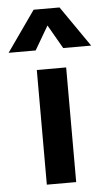

<svg xmlns="http://www.w3.org/2000/svg" viewBox="-96 -798 468 834"><g transform="rotate(-5 138.0 -381.0)"><path d="M74 0V-500H202V0ZM-41.5 -585 83 -762H196L318.5 -585H196.5L137 -688.5L76.5 -585Z"/></g></svg>

Font: Geologica Medium
Style: Regular
Weight: 500
Designer: Sindre Bremnes, Frode Helland
Foundry: Monokrom Skriftforlag AS
Version: Version 1.010;gftools[0.9.28]